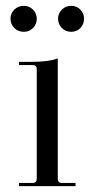

<svg xmlns="http://www.w3.org/2000/svg" viewBox="-20 -638 308 658"><path d="M62 -529Q42 -529 29 -542Q16 -555 16 -574Q16 -592 29 -605Q42 -618 62 -618Q80 -618 93 -605Q106 -592 106 -574Q106 -555 93 -542Q80 -529 62 -529ZM179 -574Q179 -592 192 -605Q205 -618 224 -618Q243 -618 255.5 -605Q268 -592 268 -574Q268 -555 255.5 -542Q243 -529 224 -529Q205 -529 192 -542Q179 -555 179 -574ZM45 0V-11H92Q106 -11 106 -26V-401Q106 -415 92 -415H45V-426H86Q148 -426 178 -438V-26Q178 -11 193 -11H239V0Z"/></svg>

Font: Arapey Regular-Display
Style: Regular
Weight: 400
Designer: Eduardo Rodriguez Tunni
Foundry: Eduardo Rodriguez Tunni
Version: Version 4.000